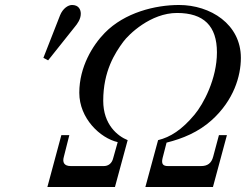

<svg xmlns="http://www.w3.org/2000/svg" viewBox="-20 -750 1010 770"><path d="M170 0H441L492 -188C452 -204 394 -250 394 -346C394 -465 441 -537 474 -582C496 -612 584 -698 690 -698C797 -698 850 -646 850 -540C850 -434 796 -333 760 -290C709 -229 663 -200 614 -188L563 0H834L890 -208H858L835 -122C828 -95 812 -84 786 -84H654C635 -84 626 -91 632 -116L648 -178C712 -194 776 -220 830 -269C917 -348 946 -444 946 -518C946 -653 824 -730 698 -730C603 -730 480 -700 400 -618C352 -569 298 -482 298 -378C298 -275 382 -196 452 -180L434 -116C429 -95 415 -84 396 -84H264C236 -84 230 -100 236 -121L258 -208H226ZM154 -518 173 -508 279 -641C290 -654 304 -673 304 -695C304 -711 296 -730 269 -730C253 -730 232 -716 221 -689Z"/></svg>

Font: Old Standard
Style: Italic
Weight: 400
Italic angle: -15.2°
Designer: Alexey Kryukov <alexios@thessalonica.org.ru>
Version: Version 2.0